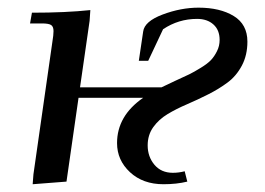

<svg xmlns="http://www.w3.org/2000/svg" viewBox="-20 -472 689 499"><path d="M58.1 -411.1 63 -439Q151.4 -439 214.8 -445.8L212.9 -418L188 -245.1H399.9Q411.6 -251 435.5 -262Q459.5 -272.9 471.7 -278.8Q483.9 -284.7 501.7 -295.7Q519.5 -306.6 528.3 -315.9Q537.1 -325.2 543.9 -338.9Q550.8 -352.5 550.8 -368.2Q550.8 -394 534.7 -408.4Q518.6 -422.9 492.2 -422.9Q443.8 -422.9 403.8 -396L365.2 -314H340.8L352.1 -390.1Q355.5 -416.5 402.8 -434.3Q450.2 -452.1 496.1 -452.1Q551.8 -452.1 587.4 -430.4Q623 -408.7 623 -363.8Q623 -328.6 608.6 -301.5Q594.2 -274.4 571.5 -257.6Q548.8 -240.7 521.2 -226.8Q493.7 -212.9 465.8 -200.9Q438 -189 415.3 -175.3Q392.6 -161.6 378.2 -141.4Q363.8 -121.1 363.8 -94.2Q363.8 -64.9 381.3 -43.9Q398.9 -22.9 429.2 -22.9Q444.8 -22.9 460 -26.9L466.8 0Q439 6.8 404.8 6.8Q351.6 6.8 317.9 -24.4Q284.2 -55.7 284.2 -100.1Q284.2 -170.9 352.1 -217.8H184.1L152.8 0L64.9 6.8L66.9 -19L116.2 -363.8Q119.1 -380.9 119.1 -391.1Q119.1 -402.8 112.8 -407Q106.4 -411.1 88.9 -411.1Z"/></svg>

Font: Dihjauti S
Style: Bold Italic
Weight: 700
Italic angle: -9°
Designer: T. Christopher White
Version: Version 3.0.0